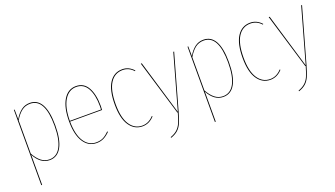

<svg xmlns="http://www.w3.org/2000/svg" viewBox="-63 -1018 2967 1700"><g transform="rotate(-20 1420.5 -168.0)"><path d="M398 -264Q398 -131 359.5 -61Q321 9 248 9Q162 9 108 -91V191L100 192V-518H107L108 -427Q136 -475 171 -501.5Q206 -528 252 -528Q324 -528 361 -462Q398 -396 398 -264ZM390 -264Q390 -520 252 -520Q206 -520 172 -493.5Q138 -467 108 -416V-103Q136 -52 170 -25Q204 2 247 2Q317 2 353.5 -66Q390 -134 390 -264Z M833 -250H532Q533 -128 575 -63Q617 2 688 2Q726 2 754 -12Q782 -26 811 -56L816 -50Q786 -20 756.5 -5.5Q727 9 689 9Q613 9 568.5 -59.5Q524 -128 524 -254Q524 -383 567.5 -455.5Q611 -528 687 -528Q761 -528 798 -462.5Q835 -397 835 -287Q835 -276 833 -250ZM827 -289Q827 -394 792 -457Q757 -520 687 -520Q617 -520 575 -451.5Q533 -383 532 -257H826Q827 -269 827 -289Z M1230 -478 1225 -473Q1183 -520 1124 -520Q1048 -520 1006 -453.5Q964 -387 964 -256Q964 -128 1007 -63Q1050 2 1122 2Q1183 2 1229 -49L1234 -44Q1186 9 1122 9Q1046 9 1000.5 -58.5Q955 -126 955 -256Q955 -390 999.5 -459Q1044 -528 1124 -528Q1185 -528 1230 -478Z M1464 0Q1446 63 1431 97Q1416 131 1391.5 153.5Q1367 176 1324 191L1322 184Q1363 169 1386.5 147.5Q1410 126 1424.5 93.5Q1439 61 1456 0H1452L1296 -518H1305L1458 -5L1602 -518H1610Z M2034 -264Q2034 -131 1995.5 -61Q1957 9 1884 9Q1798 9 1744 -91V191L1736 192V-518H1743L1744 -427Q1772 -475 1807 -501.5Q1842 -528 1888 -528Q1960 -528 1997 -462Q2034 -396 2034 -264ZM2026 -264Q2026 -520 1888 -520Q1842 -520 1808 -493.5Q1774 -467 1744 -416V-103Q1772 -52 1806 -25Q1840 2 1883 2Q1953 2 1989.5 -66Q2026 -134 2026 -264Z M2435 -478 2430 -473Q2388 -520 2329 -520Q2253 -520 2211 -453.5Q2169 -387 2169 -256Q2169 -128 2212 -63Q2255 2 2327 2Q2388 2 2434 -49L2439 -44Q2391 9 2327 9Q2251 9 2205.5 -58.5Q2160 -126 2160 -256Q2160 -390 2204.5 -459Q2249 -528 2329 -528Q2390 -528 2435 -478Z M2669 0Q2651 63 2636 97Q2621 131 2596.5 153.5Q2572 176 2529 191L2527 184Q2568 169 2591.5 147.5Q2615 126 2629.5 93.5Q2644 61 2661 0H2657L2501 -518H2510L2663 -5L2807 -518H2815Z"/></g></svg>

Font: Fira Sans Compressed Eight
Style: Regular
Weight: 100
Width: 1
Designer: bBox Type GmbH & Carrois Corporate GbR & Edenspiekermann AG
Foundry: bBox Type GmbH & Carrois Corporate GbR & Edenspiekermann AG
Version: Version 4.301